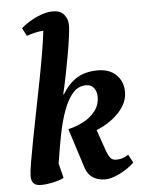

<svg xmlns="http://www.w3.org/2000/svg" viewBox="-53 -777 634 833"><g transform="rotate(-5 264.0 -361.0)"><path d="M95 12Q69 12 59.5 1Q50 -10 50 -30Q50 -47 57 -88.5Q64 -130 75 -187.5Q86 -245 99 -310Q112 -375 124.5 -439.5Q137 -504 146.5 -560Q156 -616 160 -654Q144 -653 125.5 -649Q107 -645 87 -638L69 -673Q102 -701 140 -717.5Q178 -734 207 -734Q241 -734 257 -714.5Q273 -695 273 -667Q273 -651 268.5 -617.5Q264 -584 256.5 -541Q249 -498 240 -453.5Q231 -409 222 -371H225Q254 -419 291 -440.5Q328 -462 380 -462Q431 -462 460.5 -433Q490 -404 490 -358Q490 -312 452.5 -271Q415 -230 353 -204L386 -109Q393 -90 401.5 -79.5Q410 -69 427 -69Q443 -69 455.5 -73.5Q468 -78 480 -86L499 -50Q472 -24 435 -6Q398 12 372 12Q338 12 315 -4.5Q292 -21 282 -60L231 -219Q264 -226 296 -242.5Q328 -259 349 -285.5Q370 -312 370 -348Q370 -370 358.5 -386Q347 -402 324 -402Q290 -402 266.5 -375.5Q243 -349 226 -303Q209 -257 197.5 -198Q186 -139 176 -74L192 -10Q169 1 141 6.5Q113 12 95 12Z"/></g></svg>

Font: Petrona
Style: Bold Italic
Weight: 700
Italic angle: -9°
Designer: Ringo R. Seeber
Foundry: Ringo R. Seeber
Version: Version 2.001; ttfautohint (v1.8.3)